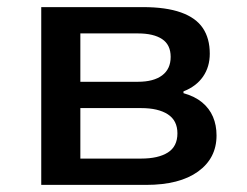

<svg xmlns="http://www.w3.org/2000/svg" viewBox="-20 -520 694 540"><path d="M96 0V-500H382Q447 -500 489 -485Q531 -470 550.5 -441Q570 -412 570 -369Q570 -332 551 -304.5Q532 -277 496 -263V-258Q528 -249 548.5 -232Q569 -215 579 -191.5Q589 -168 589 -139Q589 -75 537 -37.5Q485 0 391 0ZM206 -74H377Q425 -74 452 -91Q479 -108 479 -145Q479 -181 452 -198.5Q425 -216 377 -216H206ZM206 -290H368Q412 -290 436 -308Q460 -326 460 -360Q460 -394 436 -410Q412 -426 368 -426H206Z"/></svg>

Font: Nunito Sans 6pt SemiBold
Style: Regular
Weight: 600
Version: Version 3.101;gftools[0.9.27]